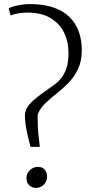

<svg xmlns="http://www.w3.org/2000/svg" viewBox="-20 -909 449 940"><path d="M129.5 -190Q122 -217 115.5 -245.5Q109 -274 105.5 -299.2Q102 -324.5 102 -342Q102 -365 113.8 -383.8Q125.5 -402.5 145.8 -420Q166 -437.5 192.2 -455.8Q218.5 -474 247.5 -495.5Q269.5 -511.5 284.5 -533Q299.5 -554.5 307.5 -583Q315.5 -611.5 315.5 -649Q315.5 -704 293.8 -749Q272 -794 227 -820.8Q182 -847.5 112.5 -847.5Q94.5 -847.5 70.5 -843.8Q46.5 -840 32 -833L22.5 -868Q32 -874 50 -878.8Q68 -883.5 88.5 -886.2Q109 -889 126.5 -889Q195 -889 243.5 -871.8Q292 -854.5 322.2 -823.8Q352.5 -793 366.5 -752.2Q380.5 -711.5 380.5 -664Q380.5 -611 362.8 -572.8Q345 -534.5 317.5 -505.8Q290 -477 260 -453.5Q230 -430 204.8 -406.2Q179.5 -382.5 166.5 -354Q164 -348.5 164.2 -337.8Q164.5 -327 164.5 -320Q164.5 -286.5 167.5 -257Q170.5 -227.5 175 -190ZM156 11Q137 11 123.2 -2Q109.5 -15 109.5 -36.5Q109.5 -60.5 126.5 -76.2Q143.5 -92 164.5 -92Q189 -92 199.8 -77.5Q210.5 -63 210.5 -44.5Q210.5 -20 194 -4.5Q177.5 11 156 11Z"/></svg>

Font: Merriweather 120pt Light
Style: Regular
Weight: 300
Version: Version 2.100